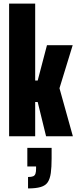

<svg xmlns="http://www.w3.org/2000/svg" viewBox="-20 -763 430 1075"><path d="M31 0V-743H177V-312H191L243 -510H387L313 -269L388 0H238L191 -192H177V0ZM137 292V228Q156 228 165.5 224Q175 220 178.5 209.5Q182 199 182 182V169H133V65H269V124Q269 173 264.5 205.5Q260 238 247.5 257Q235 276 208 284Q181 292 137 292Z"/></svg>

Font: Saira ExtraCondensed Black
Style: Regular
Weight: 900
Width: 2
Designer: Hector Gatti with collaboration of the Omnibus-Type team
Foundry: Omnibus-Type
Version: Version 1.101